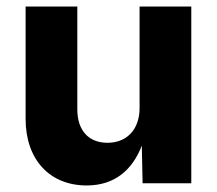

<svg xmlns="http://www.w3.org/2000/svg" viewBox="-20 -566 670 593"><path d="M247.6 6.8C333 6.8 388.2 -39.6 418 -116.2L420.4 0H570.8V-545.9H411.1V-232.4C411.1 -165 370.6 -125 312 -125C253.4 -125 218.8 -163.6 218.8 -228V-545.9H59.1V-198.7C59.1 -72.8 133.8 6.8 247.6 6.8Z"/></svg>

Font: Raveo
Style: Bold
Weight: 700
Designer: Jakub Foglar, Rasmus Andersson (Inter)
Foundry: Jakubfoglar.com
Version: Version 1.100;Glyphs 3.2.3 (3260)